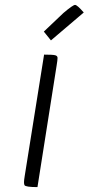

<svg xmlns="http://www.w3.org/2000/svg" viewBox="-20 -760 362 784"><path d="M211 -491 133 4Q84 4 80 -4Q78 -8 78 -16Q78 -24 81 -42L160 -537Q195 -537 205 -534.5Q215 -532 215 -523.5Q215 -515 211 -491ZM322 -709 188 -595 159 -631 239 -707Q278 -740 286.5 -740Q295 -740 322 -709Z"/></svg>

Font: Economica
Style: Italic
Weight: 400
Designer: Vicente Lamonaca
Foundry: Vicente Lamonaca
Version: Version 1.100